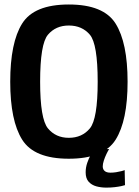

<svg xmlns="http://www.w3.org/2000/svg" viewBox="-20 -701 618 854"><path d="M286 5Q441 5 494.2 -79.5Q547.5 -164 547.5 -337.5Q547.5 -511 494.2 -596Q441 -681 286 -681Q131.5 -681 78.5 -596.2Q25.5 -511.5 25.5 -337.5Q25.5 -164 78.8 -79.5Q132 5 286 5ZM286 -88Q228 -88 193.2 -130Q158.5 -172 158.5 -337.5Q158.5 -505.5 193.2 -546.5Q228 -587.5 286 -587.5Q345 -587.5 379.8 -546.5Q414.5 -505.5 414.5 -337.5Q414.5 -172 379.8 -130Q345 -88 286 -88ZM453 133.5Q472.5 133.5 489.8 131.5Q507 129.5 519.5 126.8Q532 124 536 122.5L534.5 55.5Q530.5 57.5 520 60.2Q509.5 63 496.5 65Q483.5 67 471.5 67Q454 67 445.5 59.5Q437 52 437 39Q437 28 441.8 13.2Q446.5 -1.5 453.5 -16Q460.5 -30.5 465.5 -38H400Q393.5 -29.5 384.2 -13.2Q375 3 368 23.5Q361 44 361 65.5Q361 92.5 374.2 107.2Q387.5 122 408.5 127.8Q429.5 133.5 453 133.5Z"/></svg>

Font: Anybody SemiCondensed SemiBold
Style: Regular
Weight: 600
Width: 4
Version: Version 1.113;gftools[0.9.25]